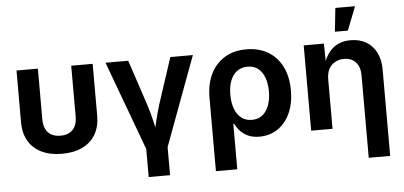

<svg xmlns="http://www.w3.org/2000/svg" viewBox="-59 -893 2575 1224"><g transform="rotate(-5 1228.0 -281.0)"><path d="M308.1 8.3Q232.4 8.3 178 -18.1Q123.5 -44.4 94.2 -94.2Q64.9 -144 64.9 -213.4V-545.9H201.7V-221.7Q201.7 -184.6 214.1 -159.2Q226.6 -133.8 250.5 -120.6Q274.4 -107.4 308.6 -107.4Q342.8 -107.4 366.5 -120.6Q390.1 -133.8 402.6 -159.2Q415 -184.6 415 -221.7V-545.9H552.2V-213.4Q552.2 -144 522.9 -94.2Q493.7 -44.4 439 -18.1Q384.3 8.3 308.1 8.3Z M847.2 29.8 634.3 -545.9H779.8L876 -255.9Q893.1 -203.1 905.5 -149.7Q918 -96.2 931.2 -40H899.9Q912.6 -96.2 925 -149.7Q937.5 -203.1 954.1 -255.9L1049.3 -545.9H1193.4L980 29.8ZM845.2 204.1V-3.9H981.9V204.1Z M1275.4 204.1V-266.1Q1275.4 -352.1 1306.6 -416.5Q1337.9 -481 1396 -516.8Q1454.1 -552.7 1535.6 -552.7Q1614.3 -552.7 1672.6 -518.8Q1731 -484.9 1763.7 -420.9Q1796.4 -356.9 1796.4 -267.6Q1796.4 -181.6 1767.1 -119.4Q1737.8 -57.1 1687 -23.9Q1636.2 9.3 1572.3 9.3Q1526.9 9.3 1495.8 -6.1Q1464.8 -21.5 1446 -43.7Q1427.2 -65.9 1417 -86.9H1412.1V204.1ZM1532.7 -101.6Q1573.2 -101.6 1600.6 -123.5Q1627.9 -145.5 1642.1 -184.3Q1656.2 -223.1 1656.2 -272.9Q1656.2 -322.3 1642.6 -360.4Q1628.9 -398.4 1601.8 -420.2Q1574.7 -441.9 1533.7 -441.9Q1494.1 -441.9 1466.3 -421.1Q1438.5 -400.4 1423.8 -362.5Q1409.2 -324.7 1409.2 -272.9Q1409.2 -222.2 1423.6 -183.3Q1438 -144.5 1465.8 -123Q1493.7 -101.6 1532.7 -101.6Z M2039.6 -317.9V0H1902.8V-545.9H2032.2L2034.2 -410.2H2024.9Q2046.9 -480 2091.1 -516.4Q2135.3 -552.7 2203.1 -552.7Q2259.8 -552.7 2301.8 -528.3Q2343.8 -503.9 2367.2 -458Q2390.6 -412.1 2390.6 -347.2V204.1H2253.4V-324.7Q2253.4 -377.4 2226.1 -407.5Q2198.7 -437.5 2150.9 -437.5Q2118.7 -437.5 2093.3 -423.3Q2067.9 -409.2 2053.7 -382.6Q2039.6 -356 2039.6 -317.9ZM2108.4 -615.2 2124.5 -766.1H2250.5L2191.4 -615.2Z"/></g></svg>

Font: Inter
Style: 650
Weight: 650
Designer: Rasmus Andersson
Foundry: rsms
Version: Version 4.001;git-66647c0bb